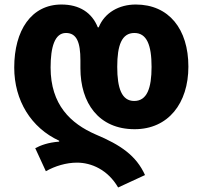

<svg xmlns="http://www.w3.org/2000/svg" viewBox="-20 -580 896 850"><path d="M503 250 622 195C583 109 515 62 403 15C293 -33 204 -116 204 -281C204 -371 222 -434 272 -434C320 -434 336 -392 336 -313V-278C336 -124 417 -8 576 -8C725 -8 814 -123 814 -285C814 -451 728 -560 581 -560C507 -560 443 -524 417 -459H413C387 -524 332 -560 252 -560C119 -560 43 -446 43 -281C43 -135 118 -14 242 43V47C192 51 161 63 136 76L183 178C224 155 273 140 321 140C384 140 457 171 503 250ZM574 -133C519 -133 499 -189 499 -284C499 -380 519 -434 575 -434C630 -434 651 -380 651 -284C651 -190 631 -133 574 -133Z"/></svg>

Font: Noto Sans Georgian SemiCondensed ExtraBold
Style: Regular
Weight: 800
Width: 4
Designer: Monotype Design Team, Akaki Razmadze
Foundry: Google LLC
Version: Version 2.005